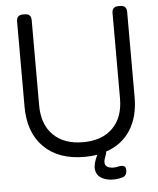

<svg xmlns="http://www.w3.org/2000/svg" viewBox="-58 -763 783 952"><g transform="rotate(-5 334.0 -287.0)"><path d="M566.9 -713.9H576.2Q607.9 -713.9 607.9 -682.1V-257.8Q607.9 -159.2 565.4 -93.3Q522.9 -27.3 443.8 -1Q443.8 8.3 436 27.8Q422.9 62.5 443.1 74.5Q463.4 86.4 499 78.1Q535.2 70.3 535.2 99.1Q535.2 129.4 509.8 134.8Q482.4 142.1 454.8 139.9Q427.2 137.7 405.8 124.3Q384.3 110.8 380.6 83.5Q377 56.2 397.9 13.2L398.9 11.2Q365.7 16.1 335 16.1Q205.6 16.1 132.8 -56.4Q60.1 -128.9 60.1 -257.8V-682.1Q60.1 -713.9 91.8 -713.9H101.1Q132.8 -713.9 132.8 -682.1V-257.8Q132.8 -163.1 186.3 -110.1Q239.7 -57.1 335 -57.1Q429.2 -57.1 482.2 -110.1Q535.2 -163.1 535.2 -257.8V-682.1Q535.2 -713.9 566.9 -713.9Z"/></g></svg>

Font: Arcon Rounded-
Style: Regular
Weight: 400
Designer: M. Zarth
Foundry: martin zarth - visuelle & digitale kommunikation
Version: Version 1.110;PS 001.110;hotconv 1.0.70;makeotf.lib2.5.58329